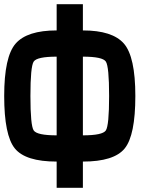

<svg xmlns="http://www.w3.org/2000/svg" viewBox="-20 -895 790 915"><path d="M375 -875V-750Q515.6 -750 570.3 -687.5Q625 -625 625 -437.5Q625 -250 574.2 -187.5Q523.4 -125 375 -125V0H250V-125Q101.6 -125 50.8 -187.5Q0 -250 0 -437.5Q0 -625 54.7 -687.5Q109.4 -750 250 -750V-875ZM125 -437.5Q125 -296.9 140.6 -273.4Q156.2 -250 250 -250V-625Q156.2 -625 140.6 -601.6Q125 -578.1 125 -437.5ZM500 -437.5Q500 -578.1 484.4 -601.6Q468.8 -625 375 -625V-250Q468.8 -250 484.4 -273.4Q500 -296.9 500 -437.5Z"/></svg>

Font: CraftyPE
Style: Regular
Weight: 400
Designer: Erek Butcher
Foundry: Haunted Coop
Version: Version 0.018;April 4, 2024;FontCreator 15.0.0.2962 64-bit